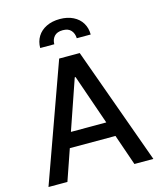

<svg xmlns="http://www.w3.org/2000/svg" viewBox="-133 -1024 936 1119"><g transform="rotate(-15 334.5 -464.5)"><path d="M18.6 0 272.5 -707H396.5L651.4 0H537.1L472.7 -186.5H197.3L132.8 0ZM441.4 -276.4 336.9 -578.1H332L228 -276.4ZM335 -928.7Q380.9 -928.7 415.3 -911.6Q449.7 -894.5 468 -864.3Q486.3 -834 486.3 -794.9H402.3Q401.4 -823.7 385 -842.5Q368.7 -861.3 335 -861.3Q300.3 -861.3 283.4 -842.3Q266.6 -823.2 266.6 -794.9H181.6Q181.6 -834 200.2 -864.3Q218.8 -894.5 253.7 -911.6Q288.6 -928.7 335 -928.7Z"/></g></svg>

Font: Pretendard Medium
Style: Regular
Weight: 500
Designer: Base glyphs from Inter by Rasmus Andersson; Hangeul glyphs from Noto Sans CJK(Source Han Sans) by Jang Soo-young and Kan
Foundry: Kil Hyung-jin
Version: Version 1.309